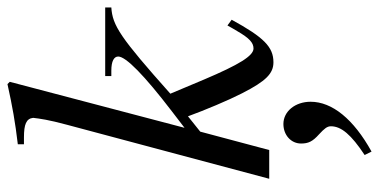

<svg xmlns="http://www.w3.org/2000/svg" viewBox="-264 -458 990 501"><g transform="rotate(-90 230.5 -208.0)"><path d="M461 -428H282V-412H296C321 -412 333 -405 333 -394C333 -374 284 -326 190 -254L147 -221L267 -677L261 -683C202 -670 163 -663 104 -656V-640H122C156 -640 171 -634 173 -616C171 -599 168 -576 155 -528L14 0H89L137 -180L177 -212C193 -168 219 -106 237 -71C269 -8 289 11 318 11C358 11 383 -14 429 -98L414 -109C409 -100 404 -91 399 -83C381 -52 369 -41 354 -41C335 -41 312 -78 273 -170L236 -258C383 -389 414 -409 461 -412ZM85 267C170 220 215 164 215 108C215 68 190 37 157 37C128 37 106 57 106 83C106 102 111 113 130 130C145 144 151 151 151 161C151 188 129 214 76 249Z"/></g></svg>

Font: XITS
Style: Italic
Weight: 400
Italic angle: -16.33°
Designer: MicroPress Inc., with final additions and corrections provided by Coen Hoffman, Elsevier (retired)
Version: Version 1.107